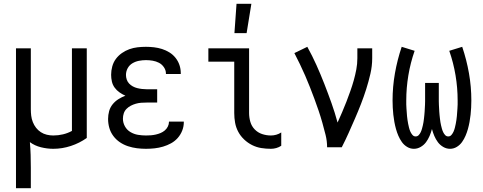

<svg xmlns="http://www.w3.org/2000/svg" viewBox="-20 -774 2540 1009"><path d="M64 215V-520H142V-200Q142 -183 144 -166Q146 -149 152.5 -132.5Q159 -116 169.5 -102.5Q180 -89 194.5 -79.5Q209 -70 226 -66Q243 -62 260 -62Q286 -62 311 -68Q336 -74 358 -86V-520H436V-49Q398 -22 352.5 -7Q307 8 260 8Q228 8 195.5 0Q163 -8 137 -27Q140 6 141 40Q142 74 142 107V215Z M747 8Q723 8 699.5 5Q676 2 653 -5.5Q630 -13 610 -26.5Q590 -40 575.5 -59.5Q561 -79 554.5 -102Q548 -125 548 -149Q548 -170 553.5 -190Q559 -210 572 -226Q585 -242 602.5 -253Q620 -264 639 -271Q623 -278 608 -288.5Q593 -299 582.5 -313.5Q572 -328 568 -345.5Q564 -363 564 -381Q564 -403 570 -425Q576 -447 589 -464.5Q602 -482 620.5 -495Q639 -508 660 -515.5Q681 -523 703 -525.5Q725 -528 747 -528Q768 -528 789.5 -525.5Q811 -523 831.5 -516.5Q852 -510 870.5 -498.5Q889 -487 902.5 -470Q916 -453 923 -432.5Q930 -412 930 -390V-385H852V-388Q852 -405 841.5 -420.5Q831 -436 815.5 -444Q800 -452 782.5 -455Q765 -458 747 -458Q729 -458 710.5 -454.5Q692 -451 676 -441.5Q660 -432 651 -415.5Q642 -399 642 -380Q642 -368 646 -356Q650 -344 658.5 -335Q667 -326 678 -320Q689 -314 701 -311Q713 -308 725.5 -306.5Q738 -305 750 -305H806V-235H750Q736 -235 722 -234Q708 -233 694 -229Q680 -225 667.5 -218.5Q655 -212 645 -202Q635 -192 630.5 -178.5Q626 -165 626 -150Q626 -129 636.5 -110Q647 -91 665.5 -80Q684 -69 705 -65.5Q726 -62 747 -62Q760 -62 773 -63Q786 -64 799 -67Q812 -70 824 -75Q836 -80 846 -88.5Q856 -97 862 -109Q868 -121 868 -134V-135H946V-132Q946 -109 937.5 -87.5Q929 -66 914 -49Q899 -32 879 -21Q859 -10 837 -3.5Q815 3 792.5 5.5Q770 8 747 8Z M1404 8Q1378 8 1353 4Q1328 0 1305 -11.5Q1282 -23 1263 -41Q1244 -59 1232 -81.5Q1220 -104 1215.5 -129Q1211 -154 1211 -180V-450H1075V-520H1289V-180Q1289 -157 1295.5 -134Q1302 -111 1318.5 -94Q1335 -77 1357.5 -69.5Q1380 -62 1404 -62Q1418 -62 1432 -66Q1446 -70 1458 -78V-8Q1446 0 1432 4Q1418 8 1404 8ZM1212 -600 1223 -754H1301L1276 -600Z M1699 0Q1699 -33 1691 -65Q1683 -97 1674 -129Q1665 -161 1654.5 -192Q1644 -223 1632.5 -254Q1621 -285 1609 -315.5Q1597 -346 1584 -376Q1571 -406 1556.5 -436Q1542 -466 1527 -495L1595 -528Q1621 -481 1643 -432Q1665 -383 1684.5 -333Q1704 -283 1722 -232.5Q1740 -182 1754 -130Q1766 -157 1778 -184.5Q1790 -212 1800.5 -239.5Q1811 -267 1821 -295Q1831 -323 1839 -351.5Q1847 -380 1852.5 -409Q1858 -438 1858 -468V-520H1936V-468Q1936 -427 1926.5 -386Q1917 -345 1904.5 -305.5Q1892 -266 1877 -227.5Q1862 -189 1845.5 -151Q1829 -113 1812 -75Q1795 -37 1776 0Z M2155 8Q2136 8 2119.5 -2Q2103 -12 2092 -27.5Q2081 -43 2073.5 -60.5Q2066 -78 2061 -96Q2056 -114 2052.5 -133Q2049 -152 2047 -171Q2045 -190 2044 -208.5Q2043 -227 2043 -246Q2043 -318 2055.5 -389Q2068 -460 2091 -528L2159 -507Q2137 -444 2126 -378Q2115 -312 2115 -246Q2115 -235 2115 -225Q2115 -215 2116 -204.5Q2117 -194 2117.5 -184Q2118 -174 2119 -164Q2120 -154 2121.5 -143.5Q2123 -133 2125 -123Q2127 -113 2129.5 -103Q2132 -93 2136 -83.5Q2140 -74 2147 -65.5Q2154 -57 2164 -57Q2174 -57 2180.5 -64Q2187 -71 2191 -79.5Q2195 -88 2197.5 -97Q2200 -106 2202 -114.5Q2204 -123 2205.5 -132Q2207 -141 2208 -150.5Q2209 -160 2210 -169Q2211 -178 2211.5 -187Q2212 -196 2212.5 -205Q2213 -214 2213.5 -223.5Q2214 -233 2214 -242Q2214 -251 2214 -260V-338H2286V-260Q2286 -251 2286 -242Q2286 -233 2286.5 -223.5Q2287 -214 2287.5 -205Q2288 -196 2288.5 -187Q2289 -178 2290 -169Q2291 -160 2292 -150.5Q2293 -141 2294.5 -132Q2296 -123 2298 -114.5Q2300 -106 2302.5 -97Q2305 -88 2309 -79.5Q2313 -71 2319.5 -64Q2326 -57 2336 -57Q2346 -57 2353 -65.5Q2360 -74 2364 -83.5Q2368 -93 2370.5 -103Q2373 -113 2375 -123Q2377 -133 2378.5 -143.5Q2380 -154 2381 -164Q2382 -174 2382.5 -184Q2383 -194 2384 -204.5Q2385 -215 2385 -225Q2385 -235 2385 -246Q2385 -312 2374 -378Q2363 -444 2341 -507L2409 -528Q2432 -460 2444.5 -389Q2457 -318 2457 -246Q2457 -227 2456 -208.5Q2455 -190 2453 -171Q2451 -152 2447.5 -133Q2444 -114 2439 -96Q2434 -78 2426.5 -60.5Q2419 -43 2408 -27.5Q2397 -12 2380.5 -2Q2364 8 2345 8Q2326 8 2309 -2Q2292 -12 2281 -27Q2270 -42 2262.5 -59.5Q2255 -77 2250 -96Q2245 -77 2237.5 -59.5Q2230 -42 2219 -27Q2208 -12 2191 -2Q2174 8 2155 8Z"/></svg>

Font: Moesevka
Style: Regular
Weight: 400
Monospace: yes
Designer: Belleve Invis
Foundry: Belleve Invis
Version: Version 32.5.0; ttfautohint (v1.8.4)